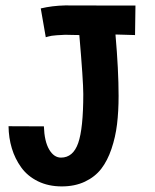

<svg xmlns="http://www.w3.org/2000/svg" viewBox="-20 -666 558 690"><path d="M202.1 3.9Q153.8 3.9 116.2 -14.6Q78.6 -33.2 56.2 -64.5Q33.7 -95.7 22.5 -133.1Q11.2 -170.4 10.7 -212.4L137.7 -211.9Q139.6 -157.7 156.7 -128.7Q173.8 -99.6 199.2 -99.6Q242.7 -99.6 261 -151.9Q279.3 -204.1 279.3 -328.1Q279.3 -375 265.1 -540Q252.4 -540 237.5 -540.5Q222.7 -541 214.4 -541Q196.8 -540.5 183.6 -539.3Q170.4 -538.1 165.5 -537.4Q160.6 -536.6 153.3 -534.7Q146 -532.7 144.5 -532.2L126.5 -635.7Q167.5 -645.5 213.9 -646.5Q248.5 -646.5 338.4 -646.2Q428.2 -646 466.8 -646L465.3 -540Q453.6 -540 430.4 -541Q407.2 -542 395 -542Q406.2 -414.1 406.2 -321.3Q406.2 -265.6 400.6 -219.5Q395 -173.3 380.6 -130.9Q366.2 -88.4 343.8 -59.3Q321.3 -30.3 285.2 -13.2Q249 3.9 202.1 3.9Z"/></svg>

Font: Fantasque Sans Mono
Style: Bold
Weight: 700
Monospace: yes
Designer: Jany Belluz
Version: Version 1.8.0 ; ttfautohint (v1.8.2)